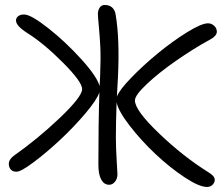

<svg xmlns="http://www.w3.org/2000/svg" viewBox="-20 -764 892 767"><path d="M45.9 -78.1Q30.3 -78.1 22.7 -87.2Q15.1 -96.2 15.1 -109.9Q15.1 -126 34.2 -141.1Q131.3 -209.5 219.7 -293.7Q308.1 -377.9 308.1 -408.2Q308.1 -437 231.2 -514.2Q154.3 -591.3 87.9 -632.8Q43.9 -661.1 43.9 -682.1Q43.9 -692.4 52.5 -699.2Q61 -706.1 76.2 -706.1Q103.5 -706.1 172.6 -651.6Q241.7 -597.2 304.7 -527.6Q367.7 -458 377.9 -419.9Q378.4 -426.8 378.9 -439.2Q379.4 -451.7 379.9 -458Q382.8 -531.7 380.9 -573.5Q378.9 -615.2 375 -656.5Q371.1 -697.8 371.1 -708Q371.1 -723.1 378.2 -733.6Q385.3 -744.1 397.9 -744.1Q418 -744.1 428.7 -733.4Q439.5 -722.7 441.9 -706.1Q458.5 -609.4 451.2 -456.1Q450.7 -441.9 449 -415.8Q447.3 -389.6 446.8 -377.9Q456.5 -404.3 505.1 -454.3Q553.7 -504.4 611.8 -552Q669.9 -599.6 727.5 -635.3Q785.2 -670.9 811 -670.9Q824.7 -670.9 835.4 -661.1Q846.2 -651.4 846.2 -637.2Q846.2 -628.9 838.9 -620.6Q831.5 -612.3 820.8 -606.9Q752 -569.3 682.1 -520.5Q612.3 -471.7 565.7 -427.5Q519 -383.3 519 -362.8Q519 -323.2 615.5 -231Q711.9 -138.7 812 -76.2Q837.9 -61 837.9 -45.9Q837.9 -34.7 829.1 -25.9Q820.3 -17.1 807.1 -17.1Q775.4 -17.1 716.3 -56.4Q657.2 -95.7 600.6 -149.2Q543.9 -202.6 498.5 -261.2Q453.1 -319.8 445.8 -355Q442.9 -277.3 442.9 -213.9Q442.9 -177.7 446 -125.2Q449.2 -72.8 449.2 -67.9Q449.2 -50.8 439.5 -38.3Q429.7 -25.9 416 -25.9Q396 -25.9 384.5 -46.4Q373 -66.9 373 -106.9Q373 -269.5 377 -395Q367.2 -365.2 320.6 -310.3Q273.9 -255.4 219.7 -204.8Q165.5 -154.3 114.7 -116.2Q64 -78.1 45.9 -78.1Z"/></svg>

Font: Shantell Sans Irregular Bouncy
Style: Regular
Weight: 300
Designer: Stephen Nixon, Anya Danilova, Shantell Martin
Foundry: Arrow Type
Version: Version 1.006;[9816181b4]